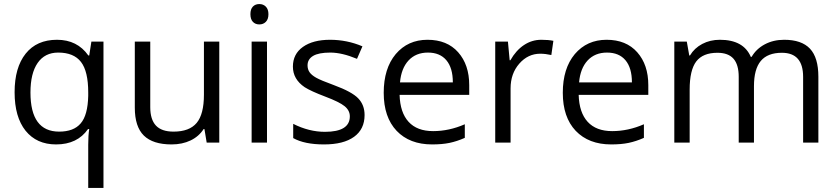

<svg xmlns="http://www.w3.org/2000/svg" viewBox="-20 -704 4136 948"><path d="M256.8 9.1Q160.8 9.1 106.2 -58.6Q52.1 -126.4 52.1 -248.5Q52.1 -370.6 106.7 -439.1Q161.3 -507.6 261.4 -507.6Q361.5 -507.6 416.1 -430.2H420.6L431.2 -498.5H490.9V224H415.6V10.6Q415.6 -36.4 420.6 -66.7H414.6Q362 9.1 256.8 9.1ZM130.4 -247.2Q130.4 -54.1 272 -54.1Q343.8 -54.1 378.2 -94.5Q413.5 -135 415.6 -231V-247.7Q415.6 -351.9 379.9 -398.1Q344.3 -444.4 267.4 -444.4Q201.2 -444.4 165.8 -393.1Q130.4 -341.8 130.4 -247.2Z M645.6 -498.5H721.9V-174.9Q721.9 -113.8 750 -83.9Q778.1 -54.1 836.7 -54.1Q915.1 -54.1 951 -97.1Q986.9 -140 986.9 -236.6V-498.5H1062.7V0H1000.5L989.4 -66.7H985.3Q962.1 -30.3 921.1 -10.6Q880.2 9.1 827.1 9.1Q735.1 9.1 690.3 -34.6Q645.6 -78.4 645.6 -172.4Z M1292.7 -596.3Q1280.1 -583.4 1260.4 -583.4Q1240.6 -583.4 1228.5 -596.3Q1216.4 -609.2 1216.4 -634Q1216.4 -658.7 1228.5 -671.4Q1240.6 -684 1260.4 -684Q1280.1 -684 1292.7 -671.1Q1305.4 -658.2 1305.4 -633.7Q1305.4 -609.2 1292.7 -596.3ZM1298.3 -498.5V0H1222.4V-498.5Z M1780.1 -136Q1780.1 -66.2 1728.3 -28.6Q1676.4 9.1 1579.9 9.1Q1483.3 9.1 1427.7 -22.2V-92.5Q1505.6 -53.1 1584.4 -53.1Q1707.3 -53.1 1707.3 -129.4Q1707.3 -158.7 1681.5 -179.7Q1655.7 -200.7 1585.4 -227.2Q1515.2 -253.8 1484.3 -273.5Q1426.2 -312.9 1426.2 -375.1Q1426.2 -437.3 1475.7 -472.4Q1525.3 -507.6 1609.5 -507.6Q1693.6 -507.6 1769.5 -475.2L1742.7 -413.5Q1668.4 -444.4 1611 -444.4Q1553.6 -444.4 1526 -428Q1498.5 -411.5 1498.5 -381.2Q1498.5 -362 1508.3 -347.6Q1518.2 -333.2 1541 -320.3Q1563.7 -307.4 1628.9 -283.6Q1717.9 -250.8 1749 -218.1Q1780.1 -185.5 1780.1 -136Z M2113.2 9.1Q2002.5 9.1 1938.3 -58.1Q1874.6 -125.4 1874.6 -245.7Q1874.6 -366 1933.8 -436.8Q1993.9 -507.6 2090.7 -507.6Q2187.6 -507.6 2242.2 -445.9Q2296.8 -384.2 2296.8 -283.6V-235.6H1953Q1955.5 -148.1 1997.5 -102.4Q2039.4 -56.6 2118.6 -56.6Q2197.7 -56.6 2275 -90.5V-23.3Q2236.1 -6.1 2199.7 1.5Q2163.3 9.1 2113.2 9.1ZM2215.9 -297.3Q2215.9 -368.6 2184 -406.5Q2152.2 -444.4 2092.8 -444.4Q2033.4 -444.4 1997.2 -405.5Q1961.1 -366.5 1955 -297.3Z M2652.7 -507.6Q2687.1 -507.6 2712.3 -502.5L2702.2 -432.3Q2672.4 -438.8 2647.6 -438.8Q2587 -438.8 2544 -389.8Q2501 -340.7 2501 -267.4V0H2425.2V-498.5H2487.9L2496.5 -406.5H2500Q2527.8 -455.5 2567 -481.5Q2606.2 -507.6 2652.7 -507.6Z M2997.5 9.1Q2886.8 9.1 2822.5 -58.1Q2758.8 -125.4 2758.8 -245.7Q2758.8 -366 2818 -436.8Q2878.2 -507.6 2975 -507.6Q3071.8 -507.6 3126.4 -445.9Q3181 -384.2 3181 -283.6V-235.6H2837.2Q2839.7 -148.1 2881.7 -102.4Q2923.7 -56.6 3002.8 -56.6Q3081.9 -56.6 3159.3 -90.5V-23.3Q3120.3 -6.1 3083.9 1.5Q3047.5 9.1 2997.5 9.1ZM3100.1 -297.3Q3100.1 -368.6 3068.3 -406.5Q3036.4 -444.4 2977 -444.4Q2917.6 -444.4 2881.4 -405.5Q2845.3 -366.5 2839.2 -297.3Z M4020.7 0H3945.4V-324.6Q3945.4 -443.4 3840.7 -443.4Q3770 -443.4 3736.3 -402.9Q3702.7 -362.5 3702.7 -278.6V0H3627.4V-324.6Q3627.4 -384.7 3601.6 -414.1Q3575.8 -443.4 3522.2 -443.4Q3450.5 -443.4 3417.8 -400.7Q3385.2 -357.9 3385.2 -261.4V0H3309.4V-498.5H3371.1L3383.2 -430.2H3386.8Q3408.5 -466.6 3447.4 -487.1Q3486.3 -507.6 3534.4 -507.6Q3651.2 -507.6 3687.1 -423.2H3691.1Q3713.9 -462.6 3756.1 -485.1Q3798.3 -507.6 3851.9 -507.6Q3937.8 -507.6 3979.3 -463.6Q4020.7 -419.6 4020.7 -325.1Z"/></svg>

Font: Khula
Style: Regular
Weight: 400
Designer: Erin McLaughlin, Steve Matteson
Version: Version 1.000;PS 1.0;hotconv 1.0.72;makeotf.lib2.5.5900; ttf